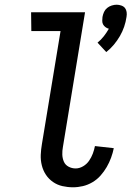

<svg xmlns="http://www.w3.org/2000/svg" viewBox="-20 -787 558 815"><path d="M431 -566 394 -606Q409 -618 421 -633.5Q433 -649 442 -665Q434 -667 427.5 -672Q421 -677 417.5 -683.5Q414 -690 414 -698.5Q414 -707 415 -715Q417 -726 421.5 -736Q426 -746 434.5 -753Q443 -760 454 -763.5Q465 -767 475 -767Q485 -767 495 -763.5Q505 -760 510.5 -753Q516 -746 517.5 -736Q519 -726 517 -715Q514 -694 507 -673.5Q500 -653 489 -634Q478 -615 463.5 -597.5Q449 -580 431 -566ZM290 8Q267 8 245 3Q223 -2 205 -14.5Q187 -27 175 -45Q163 -63 157.5 -85Q152 -107 153 -130Q154 -153 158 -176L237 -655H113L112 -735H341L247 -163Q244 -147 244.5 -131Q245 -115 251 -101Q257 -87 271 -79.5Q285 -72 301 -72Q317 -72 332.5 -81Q348 -90 358 -104.5Q368 -119 374 -135Q380 -151 383 -167L463 -158Q459 -138 451.5 -117.5Q444 -97 433 -78Q422 -59 407 -42Q392 -25 372.5 -13.5Q353 -2 332 3Q311 8 290 8Z"/></svg>

Font: Iosevka Medium
Style: Italic
Weight: 500
Italic angle: -9°
Monospace: yes
Designer: Belleve Invis
Foundry: Belleve Invis
Version: Version 32.5.0; ttfautohint (v1.8.4)